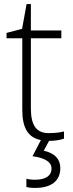

<svg xmlns="http://www.w3.org/2000/svg" viewBox="-20 -679 357 939"><path d="M293 -1V-36C272 -31 248 -28 218 -28C158 -28 131 -66 131 -149V-492H280V-530H131V-659H110L88 -538L12 -518V-492H89V-141C89 -54 117 -6 180 6L139 85C201 94 232 113 232 145C232 180 204 200 152 200C132 200 119 198 109 195V235C116 238 131 240 153 240C229 240 275 207 275 143C275 99 248 70 194 58L220 10C248 10 273 6 293 -1Z"/></svg>

Font: Kathrein 35 Thin
Style: Regular
Weight: 250
Designer: Lazydogs Typefoundry, based on Open Sans by Ascender Corporation
Foundry: Lazydogs Typefoundry
Version: Version 1.003;PS 001.003;hotconv 1.0.88;makeotf.lib2.5.64775